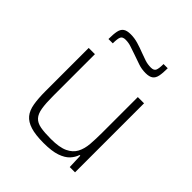

<svg xmlns="http://www.w3.org/2000/svg" viewBox="-200 -861 1003 1003"><g transform="rotate(45 301.5 -359.5)"><path d="M281 8Q221 8 184.5 -3.5Q148 -15 129 -38Q110 -61 103.5 -99Q97 -137 97 -190V-510H143V-201Q143 -147 148.5 -113.5Q154 -80 170 -62.5Q186 -45 216 -39.5Q246 -34 294 -34Q356 -34 390 -50Q424 -66 439 -94.5Q454 -123 457 -162Q460 -201 460 -246V-510H506V0H467L464 -81H459Q451 -57 432.5 -37Q414 -17 378 -4.5Q342 8 281 8ZM137 -616Q137 -652 141.5 -674Q146 -696 160 -706Q174 -716 202 -716Q230 -716 257 -708Q284 -700 312 -689Q333 -681 354 -674Q375 -667 399 -667Q421 -667 427 -680.5Q433 -694 433 -727H464Q464 -691 459.5 -669Q455 -647 441 -637Q427 -627 400 -627Q370 -627 344.5 -636Q319 -645 290 -655Q268 -662 247 -669.5Q226 -677 203 -677Q181 -677 175 -663.5Q169 -650 169 -616Z"/></g></svg>

Font: Saira Thin ExtraLight
Style: Regular
Weight: 250
Version: Version 1.101